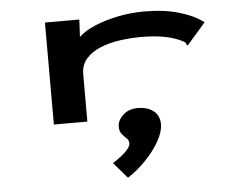

<svg xmlns="http://www.w3.org/2000/svg" viewBox="-53 -546 1106 885"><g transform="rotate(-5 500.0 -103.5)"><path d="M185 -471H344L340 -391Q367 -417 415.5 -437.5Q464 -458 524 -470Q584 -482 645 -482Q738 -482 808 -461Q878 -440 918 -408L838 -316L831 -308L826 -313Q825 -321 819 -325Q813 -329 798 -336Q759 -353 714.5 -359.5Q670 -366 622 -366Q572 -366 522 -359Q472 -352 431 -335Q390 -318 365 -289.5Q340 -261 340 -218V1H185ZM504 275 441 202Q524 148 524 118Q524 103 513.5 93.5Q503 84 492.5 71.5Q482 59 482 37Q482 8 508.5 -16.5Q535 -41 575 -41Q622 -41 649.5 -19Q677 3 677 43Q677 77 652.5 120.5Q628 164 588.5 205Q549 246 504 275Z"/></g></svg>

Font: Inconsolata UltraExpanded Black
Style: Regular
Weight: 900
Width: 9
Monospace: yes
Designer: Raph Levien, Cyreal, Brenton Simpson
Foundry: Raph Levien, Cyreal, Google
Version: Version 3.001; ttfautohint (v1.8.2.53-6de2)